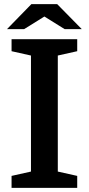

<svg xmlns="http://www.w3.org/2000/svg" viewBox="-20 -910 430 930"><path d="M260 -641V-79L354 -58V0H36V-58L130 -79V-641L36 -662V-720H354V-662ZM376 -769 257 -890H132L14 -769H97L195 -830L293 -769Z"/></svg>

Font: Domine
Style: Regular
Weight: 400
Designer: Pablo Impallari, Rodrigo Fuenzalida, Brenda Gallo
Foundry: Pablo Impallari, Rodrigo Fuenzalida, Brenda Gallo
Version: Version 2.000;September 19, 2022;FontCreator 14.0.0.2877 64-